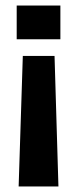

<svg xmlns="http://www.w3.org/2000/svg" viewBox="-20 -520 277 690"><path d="M40 -500H197V-379H40ZM62 -319H176L190 150H47Z"/></svg>

Font: Overused Grotesk
Style: Bold
Weight: 700
Version: Version 0.003